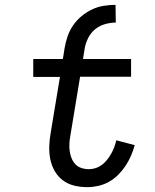

<svg xmlns="http://www.w3.org/2000/svg" viewBox="-20 -763 640 791"><path d="M246 -564Q250 -588 258 -612Q266 -636 280.5 -657.5Q295 -679 315.5 -696Q336 -713 359 -724Q382 -735 407 -739Q432 -743 456 -743L457 -670Q435 -670 412.5 -663.5Q390 -657 372 -642.5Q354 -628 343.5 -607Q333 -586 329 -564ZM339 8Q311 8 285 1.5Q259 -5 238.5 -20.5Q218 -36 205 -59Q192 -82 187 -108Q182 -134 183 -161.5Q184 -189 189 -217L227 -446H117V-520H239L246 -564H329L322 -520H520V-447H310L270 -205Q267 -189 266 -173Q265 -157 267 -141.5Q269 -126 274.5 -112Q280 -98 290 -87Q300 -76 315 -71Q330 -66 346 -66Q360 -66 374 -70.5Q388 -75 400 -84Q412 -93 421.5 -105Q431 -117 438.5 -130.5Q446 -144 451 -157.5Q456 -171 459 -185L535 -165Q529 -143 519.5 -121Q510 -99 497 -79.5Q484 -60 466.5 -42.5Q449 -25 428 -13.5Q407 -2 384 3Q361 8 339 8Z"/></svg>

Font: Iosevka Extended
Style: Italic
Weight: 400
Width: 7
Italic angle: -9°
Monospace: yes
Designer: Belleve Invis
Foundry: Belleve Invis
Version: Version 32.5.0; ttfautohint (v1.8.4)